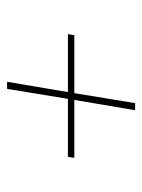

<svg xmlns="http://www.w3.org/2000/svg" viewBox="50 -610 400 540"><g transform="rotate(90 250.0 -340.0)"><path d="M230 -160H210L239 -331H76L79 -349H242L270 -520H290L261 -349H424L421 -331H258Z"/></g></svg>

Font: Iosevka Curly Slab ThObl
Style: Regular
Weight: 100
Italic angle: -9°
Monospace: yes
Designer: Belleve Invis
Foundry: Belleve Invis
Version: Version 11.0.0; ttfautohint (v1.8.3)